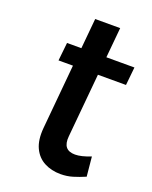

<svg xmlns="http://www.w3.org/2000/svg" viewBox="-122 -682 605 765"><g transform="rotate(20 180.5 -300.0)"><path d="M228.6 14Q190.1 14 159.8 -2Q129.4 -18 113.9 -51Q98.5 -83.9 102.9 -134.9L130.1 -429.6L150.6 -409.1H67L75.1 -486H158.5L133.8 -463.5L147.9 -614H253.9L239.8 -463.5L219.5 -486H360.9L353.1 -409.1H211.5L236 -429.6L209 -138.9Q206.1 -108.3 218 -93.7Q229.9 -79 256.8 -79Q269.9 -79 286 -82.9Q302.1 -86.7 322.9 -95L330.9 -12Q305 -0.9 280.6 6.5Q256.2 14 228.6 14Z"/></g></svg>

Font: Karla
Style: Italic
Weight: 400
Italic angle: -8°
Designer: Jonathan Pinhorn
Version: Version 2.004;gftools[0.9.33]